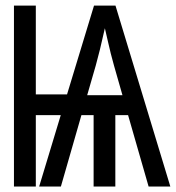

<svg xmlns="http://www.w3.org/2000/svg" viewBox="-20 -679 640 699"><path d="M600.1 0H521L446.3 -259.8H399.9V0H320.8V-259.8H276.4L201.7 0H122.6L201.2 -259.8H110.4V0H30.8V-658.7H110.4V-335.4H224.1L322.3 -658.7H400.4ZM361.8 -576.2 358.4 -561.5Q344.2 -496.6 328.6 -440.4L297.4 -332.5H425.8L395 -440.4Q382.8 -483.4 372.6 -529.3Z"/></svg>

Font: Courier New
Style: Regular
Weight: 400
Designer: Steve Matteson
Foundry: Ascender Corporation
Version: Version 2.00.3